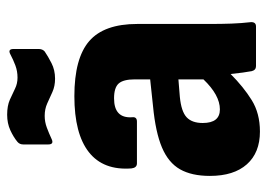

<svg xmlns="http://www.w3.org/2000/svg" viewBox="-125 -611 747 537"><g transform="rotate(-90 248.5 -342.5)"><path d="M149 11Q90 11 57.5 -25.5Q25 -62 25 -129Q25 -180 43.5 -212.5Q62 -245 104.5 -263Q147 -281 220 -288L295 -296V-339Q295 -371 283.5 -384Q272 -397 242 -397Q186 -397 189 -347Q191 -333 177 -333H60Q48 -333 46 -348Q40 -427 91.5 -467.5Q143 -508 248 -508Q354 -508 402 -466.5Q450 -425 450 -332V-129Q450 -96 451 -68.5Q452 -41 455 -15Q456 0 443 0H332Q321 0 318 -12Q314 -33 310 -71Q274 -35 237 -12Q200 11 149 11ZM173 -149Q173 -101 211 -101Q251 -101 295 -147V-217L246 -213Q205 -209 189 -194Q173 -179 173 -149ZM297 -562Q276 -562 259.5 -569.5Q243 -577 227.5 -584Q212 -591 193 -591Q176 -591 160 -585Q144 -579 129 -572Q113 -564 113 -581V-651Q113 -661 120 -667Q133 -678 152.5 -687Q172 -696 196 -696Q221 -696 238 -688.5Q255 -681 269 -674Q283 -667 300 -667Q318 -667 334 -673Q350 -679 365 -687Q380 -695 380 -678V-608Q380 -597 373 -591Q360 -582 340.5 -572Q321 -562 297 -562Z"/></g></svg>

Font: Sofia Sans Semi Condensed Black
Style: Regular
Weight: 900
Designer: Botio Nikoltchev, Ani Petrova
Foundry: lettersoup
Version: Version 4.100; ttfautohint (v1.8.4.7-5d5b)